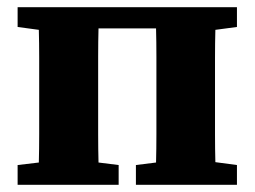

<svg xmlns="http://www.w3.org/2000/svg" viewBox="-20 -514 708 534"><path d="M29 0V-55L88 -62Q89 -100 89 -140.5Q89 -181 89 -215V-279Q89 -313 89 -353.5Q89 -394 88 -431L29 -439V-494H639V-439L579 -431Q578 -394 578 -353.5Q578 -313 578 -279V-215Q578 -181 578 -140.5Q578 -100 579 -63L639 -55V0H358V-55L414 -62Q415 -100 415 -140.5Q415 -181 415 -215V-279Q415 -314 415 -356Q415 -398 414 -435H254Q253 -398 253 -356Q253 -314 253 -279V-215Q253 -181 253 -140.5Q253 -100 254 -62L310 -55V0Z"/></svg>

Font: Source Serif 4 SmText
Style: Bold
Weight: 700
Designer: Frank Grießhammer
Foundry: Adobe
Version: Version 4.005;hotconv 1.1.0;makeotfexe 2.6.0